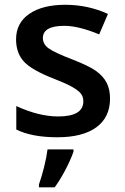

<svg xmlns="http://www.w3.org/2000/svg" viewBox="-20 -570 527 811"><path d="M444.8 -153.8Q444.8 -74.7 387.2 -32.5Q329.6 9.8 222.2 9.8Q114.3 9.8 48.8 -22.9V-122.1Q144 -78.1 226.1 -78.1Q332 -78.1 332 -142.1Q332 -162.6 320.3 -176.3Q308.6 -189.9 281.7 -204.6Q254.9 -219.2 207 -237.8Q113.8 -273.9 80.8 -310.1Q47.9 -346.2 47.9 -403.8Q47.9 -473.1 103.8 -511.5Q159.7 -549.8 255.9 -549.8Q351.1 -549.8 436 -511.2L398.9 -424.8Q311.5 -460.9 252 -460.9Q161.1 -460.9 161.1 -409.2Q161.1 -383.8 184.8 -366.2Q208.5 -348.6 288.1 -317.9Q355 -292 385.3 -270.5Q415.5 -249 430.2 -220.9Q444.8 -192.9 444.8 -153.8ZM144.5 209Q155.8 177.7 166.3 135.5Q176.8 93.3 180.7 61H290.5V70.8Q276.4 109.9 253.9 151.9Q231.4 193.8 210.9 221.2H144.5Z"/></svg>

Font: JBL Sans
Style: Semibold
Weight: 600
Version: Version 1.10